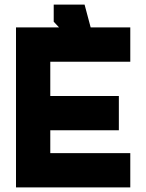

<svg xmlns="http://www.w3.org/2000/svg" viewBox="-20 -820 640 840"><path d="M50 0H200V-700H50ZM100 0H550V-150H100ZM100 -550H550V-700H100ZM100 -250H500V-400H100ZM390 -650 350 -800H215V-725L285 -650Z"/></svg>

Font: Millimetre
Style: Bold
Weight: 800
Designer: Jérémy Landes
Version: Version 1.0